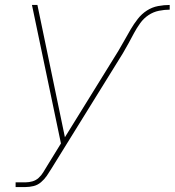

<svg xmlns="http://www.w3.org/2000/svg" viewBox="-20 -540 705 775"><path d="M43 215V196H83Q97 196 111 192Q125 188 136 178Q147 168 154.5 155.5Q162 143 170 130L226 39L109 -520H131L242 14L458 -335Q471 -357 483 -378.5Q495 -400 507.5 -421.5Q520 -443 536 -463.5Q552 -484 573 -497.5Q594 -511 618 -515.5Q642 -520 665 -520V-501Q644 -501 621.5 -496.5Q599 -492 579.5 -479Q560 -466 546 -446.5Q532 -427 521 -406.5Q510 -386 499 -365.5Q488 -345 476 -325L188 140Q179 155 169 169.5Q159 184 145.5 195.5Q132 207 115.5 211Q99 215 83 215Z"/></svg>

Font: Iosevka SS04 Th Ex Obl
Style: Regular
Weight: 100
Width: 7
Italic angle: -9°
Monospace: yes
Designer: Belleve Invis
Foundry: Belleve Invis
Version: Version 19.0.0; ttfautohint (v1.8.4)